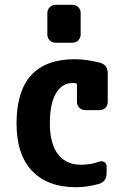

<svg xmlns="http://www.w3.org/2000/svg" viewBox="-20 -780 540 810"><path d="M401.4 -515.6Q435.5 -505.9 434.6 -469.7V-349.6Q434.6 -335 424.8 -325.2Q415 -315.4 400.4 -315.4H339.8Q325.2 -315.4 314.9 -325.2Q304.7 -335 304.7 -349.6V-422.9Q304.7 -428.7 299.8 -428.7Q294.9 -429.7 285.2 -429.7Q242.2 -429.7 216.3 -386.7Q190.4 -343.8 190.4 -259.8Q190.4 -172.9 225.1 -128.9Q259.8 -85 320.3 -85Q363.3 -85 397.5 -97.7Q409.2 -102.5 419.4 -96.7Q429.7 -90.8 429.7 -78.1V-49.8Q429.7 -13.7 396.5 -3.9Q346.7 9.8 299.8 9.8Q181.6 9.8 115.7 -58.6Q49.8 -127 49.8 -259.8Q49.8 -529.3 294.9 -530.3Q348.6 -529.3 401.4 -515.6ZM214.8 -759.8H285.2Q299.8 -759.8 310.1 -750Q320.3 -740.2 320.3 -724.6V-634.8Q320.3 -620.1 310.1 -609.9Q299.8 -599.6 285.2 -599.6H214.8Q200.2 -599.6 189.9 -609.9Q179.7 -620.1 179.7 -634.8V-724.6Q179.7 -739.3 189.9 -749.5Q200.2 -759.8 214.8 -759.8Z"/></svg>

Font: Rounded-L Mgen+ 1mn bold
Style: Bold
Weight: 700
Designer: [Source Han Sans]
Ryoko NISHIZUKA  (kana & ideographs); Paul D. Hunt (Latin, Greek & Cyrillic); Wenlong ZHANG  (bopomofo
Version: Version 1.059.20150602